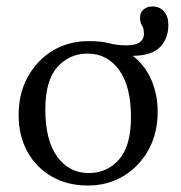

<svg xmlns="http://www.w3.org/2000/svg" viewBox="-20 -563 558 593"><path d="M500 -486Q500 -444.5 474.8 -418Q449.5 -391.5 390.5 -390.5Q429.5 -359.5 448.2 -314.5Q467 -269.5 467 -218Q467 -152 438.8 -100.5Q410.5 -49 361.8 -19.5Q313 10 251 10Q188 10 139.8 -17.8Q91.5 -45.5 64.5 -94.8Q37.5 -144 37.5 -208Q37.5 -274 65.8 -325.5Q94 -377 142.8 -406.5Q191.5 -436 253.5 -436Q293 -436 317.2 -429.5Q341.5 -423 369 -423Q400 -423 412.2 -432.8Q424.5 -442.5 424.5 -457.5Q424.5 -476.5 418.5 -484.5Q412.5 -492.5 412.5 -509.5Q412.5 -524 423.2 -533.5Q434 -543 450 -543Q473.5 -543 486.8 -527.5Q500 -512 500 -486ZM254 -28.5Q310.5 -28.5 347.5 -70.2Q384.5 -112 384.5 -201Q384.5 -296.5 347.8 -347Q311 -397.5 250.5 -397.5Q194.5 -397.5 157.2 -356Q120 -314.5 120 -225Q120 -129.5 156.8 -79Q193.5 -28.5 254 -28.5Z"/></svg>

Font: Newsreader Text
Style: Regular
Weight: 400
Designer: Hugues Gentile
Foundry: Production Type
Version: Version 1.002